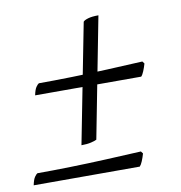

<svg xmlns="http://www.w3.org/2000/svg" viewBox="-73 -552 628 665"><g transform="rotate(-10 240.5 -219.5)"><path d="M180 -57 262 -477Q266 -482 279.5 -486Q293 -490 316 -490L234 -67Q229 -64 214.5 -60.5Q200 -57 180 -57ZM52 -255Q56 -275 62 -283.5Q68 -292 72 -294Q125 -294 187.5 -295.5Q250 -297 314.5 -300Q379 -303 438 -306L444 -298Q440 -284 435 -272Q430 -260 425 -255ZM-7 51Q-3 31 3 22.5Q9 14 13 12Q66 12 128.5 10.5Q191 9 255.5 6Q320 3 379 0L385 8Q381 22 376 34Q371 46 366 51Z"/></g></svg>

Font: Texturina Medium 12pt Thin
Style: Italic
Weight: 250
Italic angle: -11°
Version: Version 1.002